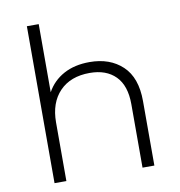

<svg xmlns="http://www.w3.org/2000/svg" viewBox="-82 -818 839 894"><g transform="rotate(-10 337.0 -371.0)"><path d="M362 -527Q458 -527 517 -471.5Q576 -416 576 -305V0H520V-300Q520 -388 476 -432.5Q432 -477 354 -477Q263 -477 211.5 -423.5Q160 -370 160 -277V0H104V-742H160V-420Q188 -471 239.5 -499Q291 -527 362 -527Z"/></g></svg>

Font: Montserrat-Alt1 Light
Style: Regular
Weight: 300
Designer: Differentunic
Foundry: Differentunic
Version: Version 7.222